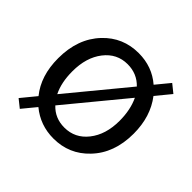

<svg xmlns="http://www.w3.org/2000/svg" viewBox="-150 -724 906 906"><g transform="rotate(45 303.0 -271.5)"><path d="M199 -104Q240 -60 303 -60Q374 -60 419 -117Q465 -175 465 -267Q465 -340 439 -395ZM408 -439Q366 -483 303 -483Q232 -483 187 -425Q142 -367 142 -275Q142 -200 168 -148ZM495 -463Q555 -385 555 -271Q555 -141 479 -62Q408 13 303 13Q215 13 148 -42L92 26L52 -6L112 -79Q51 -154 51 -271Q51 -402 127 -482Q198 -557 303 -557Q393 -557 458 -501L514 -569L555 -536Z"/></g></svg>

Font: KaiGen Gothic CN Regular
Style: Regular
Weight: 400
Designer: Ryoko NISHIZUKA  (kana & ideographs); Paul D. Hunt (Latin, Greek & Cyrillic); Wenlong ZHANG  (bopomofo); Sandoll Communi
Foundry: Adobe Systems Incorporated
Version: Version 1.002.20150501